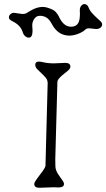

<svg xmlns="http://www.w3.org/2000/svg" viewBox="-20 -890 518 936"><path d="M171.9 25.4Q147 25.4 147 6.8Q147 -1 160.6 -19.3Q174.3 -37.6 187.3 -54.9Q200.2 -72.3 201.7 -82L212.4 -485.8Q211.9 -500.5 202.4 -511.7Q192.9 -522.9 181.6 -533.2Q170.4 -543.5 161.1 -553.2Q151.9 -563 151.9 -574.2Q151.9 -595.7 186.5 -587.4Q212.9 -581.1 243.2 -581.1L298.3 -583.5Q323.2 -583.5 323.2 -564.9Q323.2 -554.7 308.3 -543.2Q293.5 -531.7 283.9 -523.4Q274.4 -515.1 269 -508.8Q259.8 -498.5 259.8 -489.7L249.5 -114.3L250 -81.1Q250 -60.1 264.4 -39.3Q278.8 -18.6 285.4 -9.3Q292 0 292 6.8Q292 23.9 264.2 23.9L242.7 22.9ZM138.7 -740.2Q138.7 -706.5 120.1 -706.5Q110.8 -706.5 102.3 -714.1Q93.8 -721.7 90.8 -732.9Q80.6 -767.6 38.6 -787.6Q23.4 -794.9 23.4 -804.7Q23.4 -814.5 31 -821Q38.6 -827.6 47.4 -827.6L88.9 -821.8Q101.6 -821.8 107.7 -825.2Q113.8 -828.6 121.3 -833.5Q128.9 -838.4 138.7 -843.3Q179.7 -863.8 214.4 -851.6Q242.2 -842.8 252 -831.5Q261.7 -820.3 265.4 -812.5Q269 -804.7 273.4 -796.9Q294.4 -759.8 326.2 -759.8Q363.3 -759.8 368.2 -799.8Q369.6 -811 369.6 -823.2L369.1 -839.8Q369.1 -854 376.2 -862.1Q383.3 -870.1 390.6 -870.1Q405.3 -870.1 411.4 -854.5Q417.5 -838.9 428.7 -826.4Q439.9 -814 450.9 -804Q461.9 -793.9 470 -786.4Q478 -778.8 478 -770.3Q478 -761.7 469.7 -755.1Q461.4 -748.5 449.2 -748.5L415 -752Q402.8 -752 398.4 -747.6Q394 -743.2 387 -738.3Q379.9 -733.4 369.1 -728.5Q321.8 -707 282.2 -723.6Q251.5 -736.3 229.5 -778.3Q210.9 -813 174.3 -813Q154.8 -813 144.5 -793.9Q137.2 -781.2 137.2 -766.1Z"/></svg>

Font: Snowburst One
Style: Regular
Weight: 400
Designer: Annet Stirling
Foundry: Annet Stirling
Version: Version 1.001